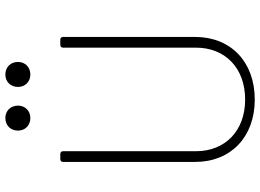

<svg xmlns="http://www.w3.org/2000/svg" viewBox="-144 -796 948 699"><g transform="rotate(-90 329.5 -446.0)"><path d="M250 -809C276 -809 295 -828 295 -854C295 -881 276 -900 250 -900C223 -900 204 -881 204 -854C204 -828 223 -809 250 -809ZM408 -809C435 -809 454 -828 454 -854C454 -881 435 -900 408 -900C382 -900 363 -881 363 -854C363 -828 382 -809 408 -809ZM317 8C454 8 545 -79 545 -209V-690C545 -696 541 -700 535 -700H516C510 -700 506 -696 506 -690V-206C506 -99 431 -27 317 -27C204 -27 129 -99 129 -206V-690C129 -696 125 -700 119 -700H100C94 -700 90 -696 90 -690V-209C90 -79 181 8 317 8Z"/></g></svg>

Font: Barlow ExtraLight
Style: Regular
Weight: 275
Designer: Jeremy Tribby
Foundry: Tribby Type
Version: Version 1.422;hotconv 1.0.109;makeotfexe 2.5.65596